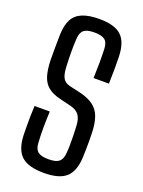

<svg xmlns="http://www.w3.org/2000/svg" viewBox="-153 -877 710 955"><g transform="rotate(20 202.5 -400.0)"><path d="M203.7 7.2Q121.6 7.2 85 -25.8Q48.4 -58.8 45.5 -135.4Q45 -162.9 44.8 -187.3Q44.6 -211.7 45.2 -236.7Q45.8 -261.7 47.2 -290.1H127.7Q125.7 -246.4 125.4 -205.7Q125.1 -165.1 127.7 -124.1Q129.4 -91.2 146.4 -78Q163.3 -64.7 203.3 -64.7Q241.1 -64.7 257.6 -78Q274.2 -91.2 276.8 -124.1Q278.8 -145.8 278.9 -170.1Q279.1 -194.4 278.6 -218.9Q278 -243.4 276.8 -265.2Q275.6 -303.7 261.1 -324Q246.6 -344.2 213.4 -352.4L155.3 -366.3Q113.2 -376.7 89.4 -396.2Q65.7 -415.8 55.5 -448.8Q45.4 -481.8 43.9 -531.4Q43.4 -563 43.8 -597.1Q44.2 -631.2 44.7 -666Q46.1 -716.9 62.4 -747.8Q78.7 -778.6 113.4 -792.9Q148 -807.2 203.3 -807.2Q283.1 -807.2 319.1 -774.5Q355 -741.7 357.5 -665.2Q358.5 -634.6 358.2 -597.8Q357.8 -561.1 356.7 -521.1H275.4Q276.9 -565.5 277.2 -603Q277.5 -640.5 276 -676.6Q274.7 -709.3 258 -722.5Q241.3 -735.7 202.5 -735.7Q164 -735.7 147.5 -722.5Q130.9 -709.3 128.7 -676.6Q126.5 -639.1 126.7 -604.2Q126.9 -569.2 128.7 -531.4Q130 -490 140.8 -469.8Q151.5 -449.7 178.9 -443L233.2 -430.8Q280.1 -420 307.5 -399.9Q334.9 -379.8 347.2 -346.9Q359.5 -313.9 361.1 -265.2Q362 -244.2 362 -221.9Q362 -199.7 361.7 -177.6Q361.4 -155.6 360.5 -135.4Q357.6 -58.8 321.3 -25.8Q285 7.2 203.7 7.2Z"/></g></svg>

Font: Big Shoulders Thin
Style: Regular
Weight: 100
Version: Version 2.002